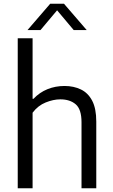

<svg xmlns="http://www.w3.org/2000/svg" viewBox="-20 -1014 608 1034"><path d="M75.5 0V-808H155.5V-482H160.5Q193 -516.5 235.8 -533.8Q278.5 -551 327.5 -551Q377 -551 415.8 -532.2Q454.5 -513.5 476.5 -471.5Q498.5 -429.5 498.5 -359V0H419V-355.5Q419 -425.5 387.8 -452.2Q356.5 -479 305 -479Q267.5 -479 226 -462.2Q184.5 -445.5 155.5 -407V0ZM128 -852 250.5 -994H324.5L447 -852H377L287.5 -958.5L198 -852Z"/></svg>

Font: Encode Sans
Style: Regular
Weight: 400
Designer: Multiple Designers
Foundry: Impallari Type
Version: Version 3.002; ttfautohint (v1.8.3) -l 8 -r 50 -G 200 -x 14 